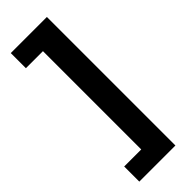

<svg xmlns="http://www.w3.org/2000/svg" viewBox="-265 -699 844 844"><g transform="rotate(-45 157.5 -276.5)"><path d="M250.5 123.5H26V29.5H132V-581.5H26V-675.5H250.5Z"/></g></svg>

Font: Anek Odia Medium SemiBold
Style: Regular
Weight: 600
Version: Version 1.003